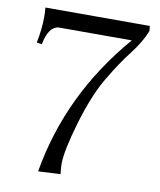

<svg xmlns="http://www.w3.org/2000/svg" viewBox="-81 -662 702 843"><g transform="rotate(10 270.0 -240.0)"><path d="M146.5 117.2Q206.5 -235.8 451.7 -520.5H126.5Q81.5 -517.6 65.4 -435.1L42.5 -439Q55.2 -501 55.2 -555.2Q55.2 -578.1 53.2 -596.7H518.6L521 -574.2Q499.5 -521 457.3 -467Q415 -413.1 366.9 -331.8Q318.8 -250.5 280.8 -121.6Q242.7 7.3 242.2 66.4Q242.7 90.8 245.6 112.3Z"/></g></svg>

Font: Kelvinch
Style: Regular
Weight: 400
Designer: Paul James MIller
Foundry: High-Logic / Made with FontCreator
Version: Version 3.30 September 23, 2016